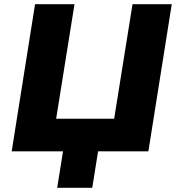

<svg xmlns="http://www.w3.org/2000/svg" viewBox="-20 -725 847 920"><path d="M254 175 282 0H36L148 -705H337L249 -156H527L615 -705H803L691 0H450L422 175Z"/></svg>

Font: Nunito Sans 9pt Black
Style: Italic
Weight: 900
Italic angle: -9°
Version: Version 3.101;gftools[0.9.27]